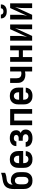

<svg xmlns="http://www.w3.org/2000/svg" viewBox="1856 -2636 788 4540"><g transform="rotate(-90 2250.0 -366.0)"><path d="M250 8Q223 8 195.5 3Q168 -2 144 -15Q120 -28 101.5 -48.5Q83 -69 71.5 -93.5Q60 -118 55.5 -145.5Q51 -173 51 -200V-296Q51 -328 50.5 -359.5Q50 -391 50 -422Q50 -451 52 -479.5Q54 -508 61 -535Q68 -562 81 -587.5Q94 -613 114.5 -633Q135 -653 160.5 -666Q186 -679 213.5 -686.5Q241 -694 269 -697.5Q297 -701 325 -706Q353 -711 380 -718Q407 -725 434 -735V-639Q413 -629 391 -622Q369 -615 346 -611Q323 -607 299.5 -605Q276 -603 253.5 -597.5Q231 -592 210.5 -579.5Q190 -567 177 -548Q164 -529 158.5 -506Q153 -483 153 -460Q162 -471 173.5 -480Q185 -489 198.5 -494.5Q212 -500 226.5 -502Q241 -504 256 -504Q283 -504 309.5 -498Q336 -492 359 -479Q382 -466 400 -445.5Q418 -425 429.5 -400.5Q441 -376 445 -349.5Q449 -323 449 -296V-200Q449 -173 444.5 -145.5Q440 -118 428.5 -93.5Q417 -69 398.5 -48.5Q380 -28 356 -15Q332 -2 304.5 3Q277 8 250 8ZM250 -88Q270 -88 288.5 -97Q307 -106 318.5 -123Q330 -140 334 -160Q338 -180 338 -200V-296Q338 -316 334 -336Q330 -356 319 -372.5Q308 -389 290 -398.5Q272 -408 251 -408Q251 -408 251 -408Q251 -408 251 -408Q231 -408 212 -399Q193 -390 182 -373.5Q171 -357 166.5 -336.5Q162 -316 162 -296V-200Q162 -180 166 -160Q170 -140 181.5 -123Q193 -106 211.5 -97Q230 -88 250 -88Z M752 8Q725 8 697.5 3Q670 -2 646 -15Q622 -28 603 -48Q584 -68 572 -93Q560 -118 555.5 -145.5Q551 -173 551 -200V-320Q551 -347 555.5 -374.5Q560 -402 571.5 -426.5Q583 -451 601.5 -471.5Q620 -492 644 -505Q668 -518 695.5 -523Q723 -528 750 -528Q777 -528 804.5 -523Q832 -518 856 -505Q880 -492 898.5 -471.5Q917 -451 928.5 -426.5Q940 -402 944.5 -374.5Q949 -347 949 -320V-212H662V-200Q662 -180 666.5 -159.5Q671 -139 682.5 -122.5Q694 -106 713 -97Q732 -88 752 -88Q767 -88 781.5 -91Q796 -94 808 -102Q820 -110 827.5 -123Q835 -136 836 -151H947Q946 -127 938.5 -105Q931 -83 917.5 -63.5Q904 -44 885 -30Q866 -16 844 -7Q822 2 799 5Q776 8 752 8ZM662 -308H838V-320Q838 -340 834 -360Q830 -380 818.5 -397Q807 -414 788.5 -423Q770 -432 750 -432Q730 -432 711.5 -423Q693 -414 681.5 -397Q670 -380 666 -360Q662 -340 662 -320Z M1252 8Q1228 8 1204 5Q1180 2 1157 -6Q1134 -14 1113.5 -28Q1093 -42 1078.5 -61.5Q1064 -81 1056.5 -104.5Q1049 -128 1049 -152V-153H1160Q1160 -137 1169 -123Q1178 -109 1191.5 -101Q1205 -93 1221 -90.5Q1237 -88 1253 -88Q1269 -88 1285 -90.5Q1301 -93 1315 -101Q1329 -109 1337.5 -123.5Q1346 -138 1346 -154Q1346 -170 1337.5 -185Q1329 -200 1314.5 -208.5Q1300 -217 1283.5 -219.5Q1267 -222 1250 -222H1193V-318H1250Q1264 -318 1278 -320.5Q1292 -323 1304 -330.5Q1316 -338 1323 -350.5Q1330 -363 1330 -377Q1330 -377 1330 -377Q1330 -377 1330 -377Q1330 -390 1323 -402Q1316 -414 1304.5 -420.5Q1293 -427 1279.5 -429.5Q1266 -432 1253 -432Q1239 -432 1225.5 -429.5Q1212 -427 1201 -419.5Q1190 -412 1183 -400Q1176 -388 1176 -374Q1176 -374 1176 -373.5Q1176 -373 1176 -373H1065Q1065 -374 1065 -374.5Q1065 -375 1065 -376Q1065 -398 1071.5 -420Q1078 -442 1091.5 -460.5Q1105 -479 1123.5 -492.5Q1142 -506 1163.5 -514Q1185 -522 1207.5 -525Q1230 -528 1253 -528Q1275 -528 1298 -525.5Q1321 -523 1342 -515.5Q1363 -508 1382 -495Q1401 -482 1414.5 -463.5Q1428 -445 1434.5 -423Q1441 -401 1441 -379Q1441 -362 1437.5 -345.5Q1434 -329 1425.5 -315Q1417 -301 1404.5 -290.5Q1392 -280 1377 -272Q1395 -264 1410.5 -252.5Q1426 -241 1437 -225Q1448 -209 1452.5 -190Q1457 -171 1457 -152Q1457 -127 1450 -103.5Q1443 -80 1428 -60.5Q1413 -41 1392.5 -27.5Q1372 -14 1349 -6Q1326 2 1301.5 5Q1277 8 1252 8Z M1559 0V-520H1941V0H1830V-424H1670V0Z M2252 8Q2225 8 2197.5 3Q2170 -2 2146 -15Q2122 -28 2103 -48Q2084 -68 2072 -93Q2060 -118 2055.5 -145.5Q2051 -173 2051 -200V-320Q2051 -347 2055.5 -374.5Q2060 -402 2071.5 -426.5Q2083 -451 2101.5 -471.5Q2120 -492 2144 -505Q2168 -518 2195.5 -523Q2223 -528 2250 -528Q2277 -528 2304.5 -523Q2332 -518 2356 -505Q2380 -492 2398.5 -471.5Q2417 -451 2428.5 -426.5Q2440 -402 2444.5 -374.5Q2449 -347 2449 -320V-212H2162V-200Q2162 -180 2166.5 -159.5Q2171 -139 2182.5 -122.5Q2194 -106 2213 -97Q2232 -88 2252 -88Q2267 -88 2281.5 -91Q2296 -94 2308 -102Q2320 -110 2327.5 -123Q2335 -136 2336 -151H2447Q2446 -127 2438.5 -105Q2431 -83 2417.5 -63.5Q2404 -44 2385 -30Q2366 -16 2344 -7Q2322 2 2299 5Q2276 8 2252 8ZM2162 -308H2338V-320Q2338 -340 2334 -360Q2330 -380 2318.5 -397Q2307 -414 2288.5 -423Q2270 -432 2250 -432Q2230 -432 2211.5 -423Q2193 -414 2181.5 -397Q2170 -380 2166 -360Q2162 -340 2162 -320Z M2830 0V-169Q2810 -165 2790.5 -162.5Q2771 -160 2751 -160Q2724 -160 2697.5 -165.5Q2671 -171 2647 -183Q2623 -195 2604.5 -215Q2586 -235 2575 -259.5Q2564 -284 2561.5 -311Q2559 -338 2559 -365V-520H2670V-365Q2670 -343 2675.5 -321Q2681 -299 2696.5 -283.5Q2712 -268 2734 -261Q2756 -254 2778 -254Q2791 -254 2804 -256Q2817 -258 2830 -261V-520H2941V0Z M3059 0V-520H3170V-315H3330V-520H3441V0H3330V-219H3170V0Z M3559 0V-520H3670V-312Q3670 -287 3669 -262.5Q3668 -238 3664.5 -213.5Q3661 -189 3655.5 -165Q3650 -141 3645 -116L3830 -520H3941V0H3830V-208Q3830 -233 3831 -257.5Q3832 -282 3835.5 -306.5Q3839 -331 3844.5 -355Q3850 -379 3855 -404L3670 0Z M4059 0V-520H4170V-312Q4170 -287 4169 -262.5Q4168 -238 4164.5 -213.5Q4161 -189 4155.5 -165Q4150 -141 4145 -116L4330 -520H4441V0H4330V-208Q4330 -233 4331 -257.5Q4332 -282 4335.5 -306.5Q4339 -331 4344.5 -355Q4350 -379 4355 -404L4170 0ZM4250 -600Q4229 -600 4209 -602.5Q4189 -605 4169.5 -612.5Q4150 -620 4133.5 -632.5Q4117 -645 4105.5 -662Q4094 -679 4089 -699Q4084 -719 4084 -740H4176Q4176 -726 4181.5 -713.5Q4187 -701 4198 -693Q4209 -685 4222.5 -682Q4236 -679 4250 -679Q4264 -679 4277.5 -682Q4291 -685 4302 -693Q4313 -701 4318.5 -713.5Q4324 -726 4324 -740H4416Q4416 -719 4411 -699Q4406 -679 4394.5 -662Q4383 -645 4366.5 -632.5Q4350 -620 4330.5 -612.5Q4311 -605 4291 -602.5Q4271 -600 4250 -600Z"/></g></svg>

Font: Zed Mono
Style: Bold
Weight: 700
Monospace: yes
Designer: Belleve Invis
Foundry: Belleve Invis
Version: Version 1.0.0; ttfautohint (v1.8.4)